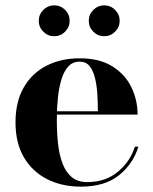

<svg xmlns="http://www.w3.org/2000/svg" viewBox="-20 -688 572 718"><path d="M282 10Q212 10 156.8 -17.8Q101.5 -45.5 69.8 -99Q38 -152.5 38 -230Q38 -307.5 68.8 -361Q99.5 -414.5 153.8 -442.2Q208 -470 278 -470Q352 -470 400 -440Q448 -410 471.2 -362Q494.5 -314 494.5 -259.5H105V-272H346Q346 -303.5 344 -336Q342 -368.5 335.2 -396.2Q328.5 -424 315 -440.8Q301.5 -457.5 278 -457.5Q252.5 -457.5 236 -440Q219.5 -422.5 210 -391.8Q200.5 -361 196.5 -322Q192.5 -283 192.5 -240Q192.5 -191.5 197.2 -149.2Q202 -107 214.5 -75Q227 -43 249 -25Q271 -7 306 -7Q373 -7 419.5 -44.5Q466 -82 484.5 -139.5H497.5Q478 -75.5 425.2 -32.8Q372.5 10 282 10ZM369.5 -552.5Q346 -552.5 329 -569.5Q312 -586.5 312 -610Q312 -634 329 -651Q346 -668 369.5 -668Q393.5 -668 410.5 -651Q427.5 -634 427.5 -610Q427.5 -586.5 410.5 -569.5Q393.5 -552.5 369.5 -552.5ZM182.5 -552.5Q159 -552.5 142 -569.5Q125 -586.5 125 -610Q125 -634 142 -651Q159 -668 182.5 -668Q206.5 -668 223.5 -651Q240.5 -634 240.5 -610Q240.5 -586.5 223.5 -569.5Q206.5 -552.5 182.5 -552.5Z"/></svg>

Font: Bodoni Moda 18pt
Style: Bold
Weight: 700
Designer: Owen Earl
Foundry: indestructible type
Version: Version 2.004